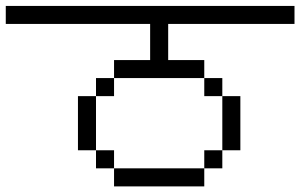

<svg xmlns="http://www.w3.org/2000/svg" viewBox="-20 -708 1040 665"><path d="M1000 -625V-687.5H0V-625H500Q500 -625 500 -500H375V-437.5H312.5V-375H250V-187.5H312.5V-125H375V-62.5H687.5V-125H375V-187.5H312.5V-375H375V-437.5H687.5V-375H750V-187.5H687.5V-125H750V-187.5H812.5V-375H750V-437.5H687.5V-500H562.5Q562.5 -500 562.5 -625Z"/></svg>

Font: CalcUnifontExMono
Style: Regular
Weight: 500
Version: Version 15.0.06